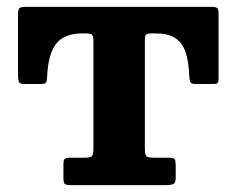

<svg xmlns="http://www.w3.org/2000/svg" viewBox="-20 -540 690 560"><path d="M165 -20.5Q165 -6.5 169.3 -3.2Q173.5 0 188 0H463.5Q477 0 484.8 -3Q492.5 -6 492.5 -21V-55.5Q492.5 -71 489.5 -75.5Q486.5 -80 471.5 -80H429.5Q411 -80 406.8 -84.8Q402.5 -89.5 402.5 -108.5V-421Q402.5 -434.5 405.5 -438.5Q408.5 -442.5 421.5 -442.5H435Q470 -442.5 490.6 -429.4Q511.3 -416.2 520.9 -389Q530.5 -361.7 532 -318.5Q532.8 -306.5 535.1 -300.8Q537.5 -295 551.5 -295H598.5Q610 -295 613.8 -297.2Q617.5 -299.5 617.5 -310.5V-496.5Q617.5 -511.5 614.3 -515.8Q611 -520 596.5 -520H56.5Q39.5 -520 36 -515.5Q32.5 -511 32.5 -493.5V-320.5Q32.5 -309.5 34.8 -302.2Q37 -295 49.5 -295H98.5Q111.5 -295 114.3 -299.5Q117 -304 117.5 -315.5Q120 -381.5 143.5 -412Q167 -442.5 220 -442.5H230.5Q244.5 -442.5 248.5 -438.5Q252.5 -434.5 252.5 -420V-107.5Q252.5 -89 248 -84.5Q243.5 -80 225.5 -80H186Q175 -80 170 -77.3Q165 -74.5 165 -62.5Z"/></svg>

Font: Besley
Style: Regular
Weight: 400
Designer: Owen Earl
Foundry: indestructible type*
Version: Version 4.000